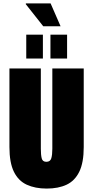

<svg xmlns="http://www.w3.org/2000/svg" viewBox="-20 -1087 543 1119"><path d="M333 -934H232L130 -1063L131 -1067H275ZM133 -746V-885H230V-746ZM274 -746V-885H371V-746ZM252 12Q185 12 136 -10.5Q87 -33 61 -86Q35 -139 35 -230V-688H218V-220Q218 -185 223 -164.5Q228 -144 250 -144Q273 -144 279 -164.5Q285 -185 285 -220V-688H468V-230Q468 -139 442 -86Q416 -33 368 -10.5Q320 12 252 12Z"/></svg>

Font: Archivo ExtraCondensed Black
Style: Regular
Weight: 900
Width: 2
Designer: Hector Gatti
Foundry: Omnibus-Type
Version: Version 2.001; ttfautohint (v1.8.3)